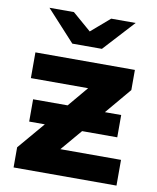

<svg xmlns="http://www.w3.org/2000/svg" viewBox="-84 -816 721 882"><g transform="rotate(10 276.5 -375.5)"><path d="M520 -120V0H40V-94L147 -220H74V-324H235L314 -418H47V-538H511V-444L409 -323H485V-219H321L237 -120ZM477 -751 345 -607H207L75 -751H189L276 -676L363 -751Z"/></g></svg>

Font: Montserrat Alternates
Style: Bold
Weight: 700
Designer: Julieta Ulanovsky
Foundry: Julieta Ulanovsky
Version: Version 7.200